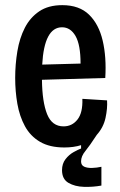

<svg xmlns="http://www.w3.org/2000/svg" viewBox="-20 -561 468 746"><path d="M230 12Q173 12 135.5 -10Q98 -32 77 -70.5Q56 -109 47.5 -157.5Q39 -206 39 -258Q39 -311 47.5 -362Q56 -413 76.5 -453Q97 -493 132.5 -517Q168 -541 222 -541Q288 -541 326 -504Q364 -467 379 -403Q394 -339 389 -258L143 -251Q144 -165 163 -117.5Q182 -70 227 -70Q260 -70 281 -96.5Q302 -123 300 -177L396 -171Q398 -140 390 -103Q382 -66 356 -37Q328 6 311.5 26Q295 46 295 66Q295 81 307 86.5Q319 92 337.5 91.5Q356 91 374 87V160Q342 166 306.5 165Q271 164 246 149.5Q221 135 221 100Q221 75 234.5 57.5Q248 40 266 30Q284 20 295 16V3Q266 12 230 12ZM221 -455Q152 -455 144 -310L293 -314Q293 -387 273.5 -421Q254 -455 221 -455Z"/></svg>

Font: Bricolage Grotesque 10pt Condensed Medium
Style: Regular
Weight: 500
Width: 3
Designer: Mathieu Triay
Foundry: Atelier Triay
Version: Version 1.000; ttfautohint (v1.8.4.7-5d5b);gftools[0.9.32]